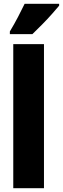

<svg xmlns="http://www.w3.org/2000/svg" viewBox="-20 -1059 332 1013"><path d="M212 -66H50V-826H212ZM292 -1029Q278 -1012 254.5 -985.5Q231 -959 203.5 -931Q176 -903 151 -879H32V-893Q56 -933 75 -969.5Q94 -1006 110 -1039H292Z"/></svg>

Font: Noto Sans Malayalam UI ExtraCondensed Black
Style: Regular
Weight: 900
Width: 2
Designer: Jelle Bosma - Monotype Design Team
Foundry: Monotype Imaging Inc.
Version: Version 2.104; ttfautohint (v1.8.4.7-5d5b)